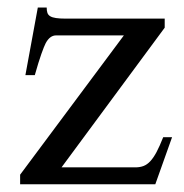

<svg xmlns="http://www.w3.org/2000/svg" viewBox="-20 -478 478 498"><path d="M426.3 -122.1 382.8 0H32.2V-24.9L301.3 -386.2H125.5Q109.4 -386.2 98.6 -366.2Q94.7 -358.9 87.4 -338.4Q80.1 -317.9 70.3 -283.2H45.9L78.1 -458.5H101.1Q101.1 -450.2 103 -444.6Q105 -439 110.4 -435.8Q115.7 -432.6 125.2 -431.2Q134.8 -429.7 149.9 -429.7H407.2V-406.2L139.6 -43.9H331.1Q342.8 -43.9 352.1 -47.4Q361.3 -50.8 369.6 -59.6Q377.9 -68.4 386 -83.5Q394 -98.6 403.3 -122.1Z"/></svg>

Font: XB Niloofar
Style: Regular
Weight: 400
Designer: Behnam
Foundry: Irmug
Version: Version 7.201 2008